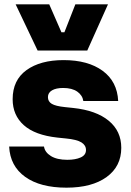

<svg xmlns="http://www.w3.org/2000/svg" viewBox="-20 -844 602 882"><path d="M380.9 -611.8H152.8L51.8 -824.2H206.1L262.2 -695.8H275.9L326.2 -824.2H476.1ZM285.2 18.1Q165 18.1 95.7 -31.5Q26.4 -81.1 22 -170.9H182.1Q186 -144.5 213.9 -127.2Q241.7 -109.9 289.1 -109.9Q326.7 -109.9 350.8 -120.8Q375 -131.8 375 -154.8Q375 -176.8 354 -189.9Q333 -203.1 282.2 -208L244.1 -211.9Q140.6 -223.1 89.4 -269Q38.1 -314.9 38.1 -388.2Q38.1 -476.1 101.8 -522Q165.5 -567.9 272 -567.9Q384.3 -567.9 451.4 -518.8Q518.6 -469.7 522.9 -379.9H362.8Q358.9 -406.2 335 -423.1Q311 -439.9 270 -439.9Q237.8 -439.9 219 -429Q200.2 -418 200.2 -397.9Q200.2 -377.4 218 -366.9Q235.8 -356.4 277.8 -352.1L315.9 -348.1Q421.9 -336.9 479.5 -289.3Q537.1 -241.7 537.1 -165Q537.1 -79.6 469.7 -30.8Q402.3 18.1 285.2 18.1Z"/></svg>

Font: Sora ExtraBold
Style: Regular
Weight: 800
Designer: Jonathan Barnbrook, Julián Moncada
Foundry: Barnbrook Fonts
Version: Version 2.000